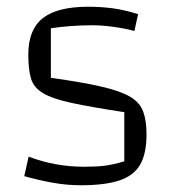

<svg xmlns="http://www.w3.org/2000/svg" viewBox="-20 -535 507 570"><path d="M64 -373Q64 -447 107 -481Q150 -515 242 -515Q282 -515 317 -510Q352 -505 390 -493L379 -443Q354 -450 319 -455Q284 -460 255 -460Q220 -460 188 -457.5Q156 -455 131 -451V-304Q224 -291 280.5 -278Q337 -265 366 -248Q395 -231 405 -204Q415 -177 415 -136Q415 -80 396.5 -47Q378 -14 335 0.5Q292 15 220 15Q180 15 139.5 8Q99 1 52 -12L65 -70Q143 -40 230 -40Q266 -40 290.5 -43Q315 -46 349 -56V-202Q250 -217 192.5 -229.5Q135 -242 107.5 -258.5Q80 -275 72 -302Q64 -329 64 -373Z"/></svg>

Font: Changa ExtraLight ExtraLight
Style: Regular
Weight: 250
Version: Version 3.002; ttfautohint (v1.8.2)